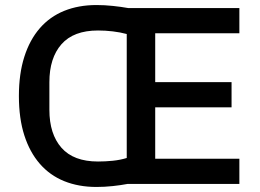

<svg xmlns="http://www.w3.org/2000/svg" viewBox="-20 -730 1030 762"><path d="M486 0Q460 5 427.5 8.5Q395 12 363 12Q292 12 235 -11Q178 -34 138 -80Q98 -126 76.5 -193Q55 -260 55 -349Q55 -437 76.5 -504.5Q98 -572 138 -618Q178 -664 235 -687Q292 -710 363 -710Q395 -710 428 -706.5Q461 -703 489 -698H930V-598H596V-404H899V-304H596V-100H930V0ZM369 -89Q398 -89 427.5 -92Q457 -95 483 -103V-595Q457 -602 427.5 -605.5Q398 -609 369 -609Q272 -609 224 -554.5Q176 -500 176 -404V-294Q176 -198 224 -143.5Q272 -89 369 -89Z"/></svg>

Font: IBM Plex Sans Devanagari Medium
Style: Regular
Weight: 500
Designer: Mike Abbink, Paul van der Laan, Pieter van Rosmalen, Erin McLaughlin
Foundry: Bold Monday
Version: Version 1.1